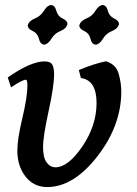

<svg xmlns="http://www.w3.org/2000/svg" viewBox="-20 -736 550 773"><path d="M169.9 17.1Q115.7 17.1 82.8 -25.1Q49.8 -67.4 49.8 -129.9Q49.8 -176.3 70.1 -261Q90.3 -345.7 90.3 -391.6Q90.3 -415 84 -415Q70.3 -415 24.4 -384.3L11.2 -424.3Q104 -488.8 159.2 -488.8Q183.6 -488.8 190.7 -475.3Q197.8 -461.9 197.8 -437.5Q197.8 -389.2 175.5 -287.6Q153.3 -186 153.3 -144.5Q153.3 -101.6 167.7 -82Q182.1 -62.5 203.1 -62.5Q254.4 -62.5 311.5 -146.5Q368.7 -230.5 368.7 -321.8Q368.7 -413.1 305.7 -421.9L297.4 -454.1Q361.3 -480.5 407.2 -489.3Q447.3 -476.6 457.8 -439Q468.3 -401.4 468.3 -367.7Q468.3 -230.5 372.1 -106.7Q275.9 17.1 169.9 17.1ZM157.7 -556.2Q142.1 -557.6 136.7 -579.8Q131.3 -602.1 111.6 -611.1Q91.8 -620.1 91.8 -633.8Q96.2 -651.9 119.9 -661.4Q143.6 -670.9 156.7 -692.6Q169.9 -714.4 185.5 -715.8Q201.2 -714.4 206.8 -692.6Q212.4 -670.9 231.9 -661.6Q251.5 -652.3 251.5 -639.2Q247.1 -620.6 223.6 -611.3Q200.2 -602.1 186.8 -579.8Q173.3 -557.6 157.7 -556.2ZM365.2 -556.2Q349.6 -557.6 344.2 -579.8Q338.9 -602.1 319.1 -611.1Q299.3 -620.1 299.3 -633.8Q303.7 -651.9 327.4 -661.4Q351.1 -670.9 364.3 -692.6Q377.4 -714.4 393.1 -715.8Q408.7 -714.4 414.3 -692.6Q419.9 -670.9 439.5 -661.6Q459 -652.3 459 -639.2Q454.6 -620.6 431.2 -611.3Q407.7 -602.1 394.3 -579.8Q380.9 -557.6 365.2 -556.2Z"/></svg>

Font: Kelvinch
Style: Bold Italic
Weight: 700
Italic angle: -10°
Designer: Paul James Miller
Foundry: High-Logic / Made with FontCreator
Version: Version 3.30 September 23, 2016